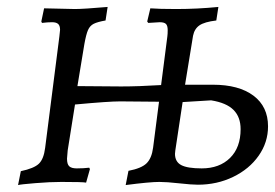

<svg xmlns="http://www.w3.org/2000/svg" viewBox="-20 -524 792 553"><path d="M752 -160Q752 -114 725 -75.5Q698 -37 651.5 -14.5Q605 8 550 8Q532 8 496 4Q460 0 439 0Q411 0 342 9L350 -32Q387 -39 402 -53.5Q417 -68 421 -99L438 -231L326 -232Q293 -232 196 -223L175 -91L173 -67Q173 -51 179.5 -45Q186 -39 201 -39Q221 -39 237 -41L239 -37L228 2Q220 0 157 0Q124 0 81.5 3.5Q39 7 32 9L40 -31Q78 -39 92 -52.5Q106 -66 110 -98L151 -419Q153 -435 153 -438Q153 -450 147.5 -455Q142 -460 130 -460Q117 -460 101 -458L99 -462L107 -500L196 -498Q220 -498 290 -504L284 -465Q261 -461 250 -455.5Q239 -450 233.5 -437.5Q228 -425 223 -397L203 -276L329 -275Q379 -275 444 -279L462 -419Q463 -426 463 -437Q463 -450 458 -455Q453 -460 440 -460L407 -458L404 -462L413 -500Q438 -498 488 -498Q548 -498 609 -504L603 -465Q569 -461 554.5 -451Q540 -441 536 -421L513 -280H593Q668 -280 710 -248.5Q752 -217 752 -160ZM588 -235 506 -230 485 -91 484 -81Q484 -58 502 -48.5Q520 -39 561 -39Q612 -39 642.5 -69Q673 -99 673 -152Q673 -187 652.5 -207.5Q632 -228 588 -235Z"/></svg>

Font: Alegreya SC
Style: Italic
Weight: 400
Italic angle: -7°
Designer: Juan Pablo del Peral
Foundry: Huerta Tipografica
Version: Version 2.007; ttfautohint (v1.6)